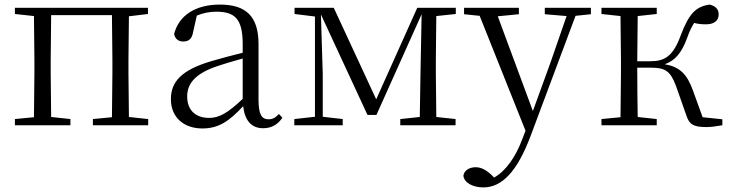

<svg xmlns="http://www.w3.org/2000/svg" viewBox="-20 -546 3186 837"><path d="M45 -485 128 -476 130 -285V-227L128 -35L45 -27V0H287V-27L203 -36L201 -227V-285L203 -480H468L470 -285V-227L468 -35L385 -27V0H626V-27L542 -36L540 -227V-285L542 -475L625 -485V-512H45Z M1127 13C1162 13 1191 -2 1211 -33L1196 -49C1180 -32 1168 -26 1151 -26C1122 -26 1107 -45 1107 -111V-354C1107 -476 1051 -526 939 -526C832 -526 760 -479 739 -398C743 -377 757 -365 779 -365C802 -365 817 -376 822 -407L838 -478C867 -490 895 -495 922 -495C1002 -495 1038 -466 1038 -354V-316C993 -305 944 -292 900 -279C772 -241 725 -190 725 -114C725 -31 785 14 862 14C934 14 979 -18 1040 -83C1047 -23 1074 13 1127 13ZM1038 -115C972 -52 934 -32 892 -32C834 -32 796 -64 796 -126C796 -179 828 -221 914 -253C951 -266 995 -279 1038 -291Z M1353 0H1474V-27L1387 -37V-223L1379 -483L1582 -45H1621L1818 -484L1813 -222L1810 -36L1725 -27V0H1966V-27L1882 -36L1880 -227V-285L1882 -476L1967 -485V-512H1799L1620 -113L1435 -512H1264V-485L1353 -474V-37L1263 -27V0Z M2355 -484 2450 -476 2379 -271 2303 -62 2150 -475 2242 -484V-512H2003V-484L2071 -477L2271 24L2257 60C2227 141 2184 200 2134 228L2123 217C2101 196 2078 183 2054 183C2028 183 2004 195 2000 220C2004 253 2045 271 2087 271C2167 271 2234 204 2293 47L2489 -477L2556 -484V-512H2355Z M2972 -43C2985 -3 3003 8 3061 8C3080 8 3107 4 3129 0V-26L3043 -35L3001 -151C2975 -224 2942 -255 2878 -266C2921 -281 2951 -313 2976 -382C2986 -411 2996 -430 3006 -446C3021 -442 3037 -440 3058 -440C3093 -440 3113 -456 3113 -483C3113 -506 3100 -519 3074 -526C3013 -518 2983 -485 2948 -393C2914 -299 2876 -279 2815 -279H2758L2760 -476L2843 -485V-512H2602V-485L2685 -476L2687 -285V-227L2685 -35L2602 -27V0H2843V-27L2760 -36C2759 -90 2758 -175 2758 -251H2816C2879 -251 2902 -238 2927 -171Z"/></svg>

Font: Noto Serif SC Light
Style: Regular
Weight: 300
Designer: Ryoko NISHIZUKA 西塚涼子 (kana & ideographs); Frank Grießhammer (Latin, Greek & Cyrillic); Wenlong ZHANG 张文龙 (bopomofo); San
Foundry: Adobe
Version: Version 2.001;hotconv 1.1.0;makeotfexe 2.6.0